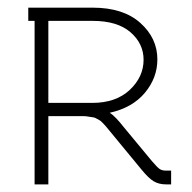

<svg xmlns="http://www.w3.org/2000/svg" viewBox="-20 -484 504 504"><path d="M222.2 -213.9Q284.2 -213.9 320.6 -248Q356.9 -282.2 356.9 -327.1Q356.9 -369.6 322.5 -399.4Q288.1 -429.2 223.1 -429.2H106.9V-213.9ZM416 0Q397 0 383.5 -8.1Q370.1 -16.1 352.1 -38.1L278.8 -127Q275.9 -130.9 267.8 -140.4Q259.8 -149.9 258.3 -151.9Q256.8 -153.8 250.7 -160.2Q244.6 -166.5 242.7 -167.5Q240.7 -168.5 234.6 -172.1Q228.5 -175.8 224.6 -176Q220.7 -176.3 213.1 -177.7Q205.6 -179.2 197.8 -179.2Q189.9 -179.2 179.2 -179.2H106.9V0H70.8V-429.2H54.2V-463.9H223.1Q303.7 -463.9 348.4 -423.8Q393.1 -383.8 393.1 -328.1Q393.1 -279.8 360.4 -240.5Q327.6 -201.2 268.1 -188Q282.7 -178.7 305.2 -149.9L378.9 -61Q392.6 -44.9 398.9 -40.5Q405.3 -36.1 416 -36.1H429.2V0Z"/></svg>

Font: RawengulkPcs
Style: Regular
Weight: 400
Version: Version 0.92